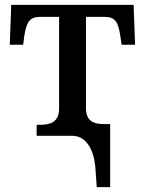

<svg xmlns="http://www.w3.org/2000/svg" viewBox="-20 -556 593 786"><path d="M376 210H431V-48H406C363 -48 332 -60 332 -114V-487H407C450 -487 464 -469 473 -406L478 -373H533L527 -536H26L20 -373H75L79 -406C89 -469 102 -487 146 -487H222V-112C222 -55 185 -45 143 -45H130V0H277C320 0 364 37 371 137Z"/></svg>

Font: Noto Serif Thai Medium
Style: Regular
Weight: 500
Designer: Monotype Design Team
Foundry: Monotype Imaging Inc.
Version: Version 1.901;PS 001.901;hotconv 1.0.88;makeotf.lib2.5.64775